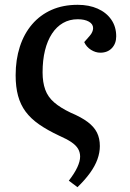

<svg xmlns="http://www.w3.org/2000/svg" viewBox="-20 -543 541 798"><path d="M302 235 266 208Q290 177 301.5 152Q313 127 313 108Q313 90 304.5 75.5Q296 61 277 48Q258 35 226 21Q177 -2 142.5 -26Q108 -50 86.5 -79Q65 -108 55 -145Q45 -182 45 -230Q45 -295 62.5 -349Q80 -403 113.5 -442Q147 -481 194.5 -502Q242 -523 303 -523Q350 -523 386 -507Q422 -491 442.5 -461.5Q463 -432 463 -392Q463 -362 445 -343Q427 -324 397 -324Q377 -324 358 -336Q339 -348 330 -368L352 -393Q360 -402 363.5 -410.5Q367 -419 367 -426Q367 -443 349.5 -453Q332 -463 303 -463Q269 -463 242 -447.5Q215 -432 196 -403Q177 -374 167 -333.5Q157 -293 157 -242Q157 -201 168 -170.5Q179 -140 205 -117.5Q231 -95 273 -75Q318 -56 344.5 -36Q371 -16 383 8Q395 32 395 64Q395 91 385 119Q375 147 354 176Q333 205 302 235Z"/></svg>

Font: Literata Medium
Style: Italic
Weight: 500
Italic angle: -2°
Designer: Latin by Veronika Burian and Jose Scaglione. Greek by Irene Vlachou. Cyrillic by Vera Evstafieva
Foundry: TypeTogether
Version: Version 3.103;gftools[0.9.29]